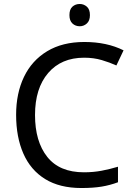

<svg xmlns="http://www.w3.org/2000/svg" viewBox="-20 -935 672 965"><path d="M403 -645Q288 -645 222 -568Q156 -491 156 -357Q156 -224 217.5 -146.5Q279 -69 402 -69Q449 -69 491 -77Q533 -85 573 -97V-19Q533 -4 490.5 3Q448 10 389 10Q280 10 207 -35Q134 -80 97.5 -163Q61 -246 61 -358Q61 -466 100.5 -548.5Q140 -631 217 -677.5Q294 -724 404 -724Q517 -724 601 -682L565 -606Q532 -621 491.5 -633Q451 -645 403 -645ZM381 -915Q401 -915 416.5 -901.5Q432 -888 432 -859Q432 -831 416.5 -817Q401 -803 381 -803Q359 -803 344 -817Q329 -831 329 -859Q329 -888 344 -901.5Q359 -915 381 -915Z"/></svg>

Font: Noto Sans Ethiopic
Style: Regular
Weight: 400
Designer: Monotype Design Team
Foundry: Monotype Imaging Inc.
Version: Version 2.102; ttfautohint (v1.8.4.7-5d5b)